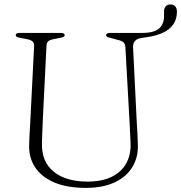

<svg xmlns="http://www.w3.org/2000/svg" viewBox="-20 -852 836 886"><path d="M578 -286.5 558.5 -636.5Q557.5 -650.5 548.8 -657.5Q540 -664.5 521.5 -668.5L487 -678Q469.5 -681 469.5 -689.5Q469.5 -694.5 473.8 -697.2Q478 -700 485.5 -700H634Q691.5 -700 714.2 -720.5Q737 -741 737 -777.5V-799Q737 -814.5 745 -823Q753 -831.5 767 -831.5Q780.5 -831.5 788.5 -822.8Q796.5 -814 796.5 -798Q796.5 -764 780 -740Q763.5 -716 733 -701.5Q702.5 -687 660.5 -681L632.5 -676.5Q612.5 -674 603 -663Q593.5 -652 594 -635.5L611 -289Q612.5 -263 614 -238.5Q615.5 -214 616 -188Q619 -129.5 592.2 -83.5Q565.5 -37.5 510.8 -11.2Q456 15 375.5 15Q289 15 230.2 -10.2Q171.5 -35.5 142 -80.2Q112.5 -125 114.5 -183.5Q114.5 -199.5 116 -223.8Q117.5 -248 118.8 -273Q120 -298 121 -315.5L137.5 -640.5Q138 -654.5 129 -661.8Q120 -669 102.5 -671.5L70.5 -678Q52.5 -681 52.5 -689.5Q52.5 -694.5 57 -697.2Q61.5 -700 69.5 -700H262Q270 -700 274.2 -697.2Q278.5 -694.5 278.5 -689.5Q278.5 -685 273.8 -682.2Q269 -679.5 261 -678L228.5 -671.5Q211 -668.5 203.2 -662Q195.5 -655.5 194.5 -641L178.5 -319Q176.5 -280.5 175.5 -249.2Q174.5 -218 173.5 -193Q171 -106 227.5 -60Q284 -14 384.5 -14Q449 -14 494 -35.5Q539 -57 561.8 -96.8Q584.5 -136.5 582.5 -191.5Q581 -221.5 580 -244.2Q579 -267 578 -286.5Z"/></svg>

Font: Fraunces ExtraLight
Style: Regular
Weight: 250
Version: Version 1.000;[b76b70a41]